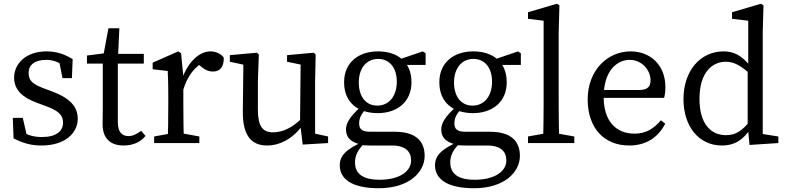

<svg xmlns="http://www.w3.org/2000/svg" viewBox="-20 -760 4170 1020"><path d="M200 13C328 13 393 -55 393 -129C393 -191 355 -238 255 -275L225 -286C157 -311 132 -328 132 -373C132 -415 164 -442 226 -442C262 -442 296 -429 328 -404V-430L292 -446L312 -345H362L366 -446C323 -472 281 -487 227 -487C116 -487 55 -420 55 -348C55 -280 103 -241 176 -214L222 -197C285 -174 315 -152 315 -109C315 -63 279 -32 202 -32C152 -32 114 -46 79 -73V-39L128 -16L101 -134H48L52 -25C101 0 144 13 200 13Z M637 13C687 13 728 -6 753 -38L730 -65C704 -46 684 -37 662 -37C628 -37 606 -59 606 -111V-435L607 -455L614 -610H556L526 -448L566 -481L442 -465V-422H526V-184C526 -145 525 -124 525 -100C525 -23 568 13 637 13ZM566 -422H744V-474H566V-422Z M799 0H1039V-35L929 -55H909L799 -35V0ZM871 0H957C955 -45 954 -148 954 -210V-352L942 -477L927 -487L791 -427V-392L871 -383C873 -343 874 -312 874 -257V-210C874 -148 873 -45 871 0ZM952 -278C975 -355 1011 -405 1073 -437L1024 -427L1051 -404C1069 -389 1088 -380 1111 -380C1151 -380 1169 -406 1169 -453C1157 -473 1127 -487 1098 -487C1041 -487 981 -434 949 -346H939L952 -278Z M1399 13C1462 13 1528 -17 1584 -89H1599L1584 -132C1534 -82 1482 -57 1431 -57C1376 -57 1350 -88 1350 -177V-330L1355 -470L1345 -480L1201 -467V-432L1294 -412L1273 -431L1270 -167C1269 -35 1319 13 1399 13ZM1588 8 1723 0V-35L1654 -50V-330L1657 -470L1647 -480L1505 -467V-432L1577 -417L1574 -109L1588 8Z M1992 240C2154 240 2236 154 2236 68C2236 -13 2185 -60 2078 -60H1946C1899 -60 1888 -78 1888 -105C1888 -135 1901 -157 1931 -189L1897 -204V-193C1838 -140 1818 -105 1818 -72C1818 -30 1844 -4 1895 7V10C1910 12 1928 13 1945 13H2063C2136 13 2164 47 2164 92C2164 149 2105 195 1995 195C1917 195 1866 169 1866 103C1866 64 1882 34 1922 -5L1917 -11C1816 32 1785 69 1785 118C1785 190 1848 240 1992 240ZM1987 -159C2088 -159 2166 -217 2166 -323C2166 -433 2090 -487 1988 -487C1886 -487 1808 -429 1808 -323C1808 -213 1884 -159 1987 -159ZM1984 -199C1922 -199 1886 -249 1886 -322C1886 -395 1925 -447 1989 -447C2052 -447 2088 -397 2088 -326C2088 -252 2049 -199 1984 -199ZM2088 -415H2241V-477L2226 -487L2094 -442H2088V-415Z M2498 240C2660 240 2742 154 2742 68C2742 -13 2691 -60 2584 -60H2452C2405 -60 2394 -78 2394 -105C2394 -135 2407 -157 2437 -189L2403 -204V-193C2344 -140 2324 -105 2324 -72C2324 -30 2350 -4 2401 7V10C2416 12 2434 13 2451 13H2569C2642 13 2670 47 2670 92C2670 149 2611 195 2501 195C2423 195 2372 169 2372 103C2372 64 2388 34 2428 -5L2423 -11C2322 32 2291 69 2291 118C2291 190 2354 240 2498 240ZM2493 -159C2594 -159 2672 -217 2672 -323C2672 -433 2596 -487 2494 -487C2392 -487 2314 -429 2314 -323C2314 -213 2390 -159 2493 -159ZM2490 -199C2428 -199 2392 -249 2392 -322C2392 -395 2431 -447 2495 -447C2558 -447 2594 -397 2594 -326C2594 -252 2555 -199 2490 -199ZM2594 -415H2747V-477L2732 -487L2600 -442H2594V-415Z M2785 0H3031V-35L2918 -55H2898L2785 -35V0ZM2865 0H2951C2949 -70 2948 -140 2948 -210V-590L2952 -732L2938 -740L2785 -695V-660L2868 -650V-210C2868 -140 2867 -70 2865 0Z M3323 13C3414 13 3478 -32 3514 -103L3491 -121C3455 -79 3415 -50 3351 -50C3251 -50 3187 -118 3187 -245C3187 -388 3261 -442 3325 -442C3388 -442 3436 -390 3436 -333C3436 -305 3425 -282 3377 -282H3139V-240H3508C3512 -253 3515 -273 3515 -296C3515 -417 3433 -487 3330 -487C3206 -487 3102 -385 3102 -232C3102 -80 3189 13 3323 13Z M3815 13C3885 13 3931 -20 3967 -77H3978L3969 -123C3923 -64 3888 -42 3837 -42C3756 -42 3696 -102 3696 -235C3696 -372 3761 -432 3836 -432C3874 -432 3914 -416 3972 -360L3982 -407H3967C3920 -468 3875 -487 3824 -487C3701 -487 3611 -385 3611 -233C3611 -88 3693 13 3815 13ZM3962 10 4115 0V-35L4032 -48V-590L4036 -732L4022 -740L3869 -695V-660L3955 -650V-398L3952 -385V-92L3962 10Z"/></svg>

Font: Source Serif Variable
Style: Regular
Weight: 389
Designer: Frank Grießhammer
Foundry: Adobe Systems Incorporated
Version: Version 3.001;hotconv 1.0.111;makeotfexe 2.5.65597